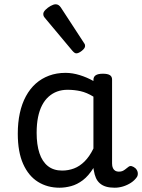

<svg xmlns="http://www.w3.org/2000/svg" viewBox="-20 -859 664 896"><path d="M258 17Q201 17 157 -10.5Q113 -38 88 -94Q63 -150 63 -235Q63 -287 72.5 -331Q82 -375 101 -410Q120 -445 147 -469Q174 -493 209 -506Q244 -519 286 -519Q318 -519 352 -508.5Q386 -498 416 -481V-486Q416 -501 427 -508Q438 -515 460 -515Q482 -515 492.5 -508.5Q503 -502 503 -488V-96Q503 -83 507 -74.5Q511 -66 518 -62Q525 -58 534 -58Q544 -58 550.5 -60.5Q557 -63 563.5 -68Q570 -73 579 -80Q586 -86 595 -83.5Q604 -81 613 -73Q622 -63 623 -52Q624 -41 619 -33Q608 -17 591 -6Q574 5 554.5 11Q535 17 515 17Q492 17 475 12Q458 7 446 -3.5Q434 -14 427.5 -29Q421 -44 418 -63Q418 -64 417 -67.5Q416 -71 416 -75Q393 -38 366.5 -18Q340 2 312 9.5Q284 17 258 17ZM151 -239Q151 -184 164 -144.5Q177 -105 203.5 -84Q230 -63 270 -63Q299 -63 325.5 -73Q352 -83 375 -106Q398 -129 416 -166V-408Q385 -427 356 -433.5Q327 -440 295 -440Q269 -440 247 -432Q225 -424 207 -408Q189 -392 176.5 -368Q164 -344 157.5 -312Q151 -280 151 -239ZM336 -610Q332 -610 327.5 -613Q323 -616 317 -623L194 -770Q187 -778 184.5 -782.5Q182 -787 182 -794Q182 -803 192.5 -813.5Q203 -824 216.5 -831.5Q230 -839 240 -839Q254 -839 264 -824L371 -660Q376 -653 376.5 -650Q377 -647 377 -644Q377 -634 362 -622Q347 -610 336 -610Z"/></svg>

Font: Playwrite CL
Style: Regular
Weight: 400
Designer: Veronika Burian, José Scaglione
Foundry: TypeTogether
Version: Version 1.002